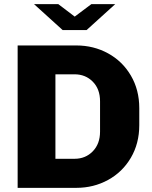

<svg xmlns="http://www.w3.org/2000/svg" viewBox="-20 -905 731 925"><path d="M651 -384V-302Q651 -214 610.5 -145Q570 -76 500.5 -38Q431 0 348 0H65V-686H348Q431 -686 500.5 -648Q570 -610 610.5 -541Q651 -472 651 -384ZM247 -140H339Q392 -140 427 -176Q462 -212 462 -271V-417Q462 -476 427 -511.5Q392 -547 339 -547H247ZM340 -825 420 -885H535L397 -760H282L144 -885H261Z"/></svg>

Font: Chivo ExtraBold
Style: Regular
Weight: 800
Designer: Hector Gatti
Foundry: Omnibus-Type
Version: Version 1.007